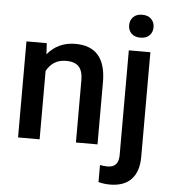

<svg xmlns="http://www.w3.org/2000/svg" viewBox="-61 -784 929 1052"><g transform="rotate(5 403.5 -258.0)"><path d="M59.1 0ZM170.9 -528.3 174.3 -467.3Q232.9 -538.1 328.1 -538.1Q493.2 -538.1 496.1 -349.1V0H377.4V-342.3Q377.4 -392.6 355.7 -416.7Q334 -440.9 284.7 -440.9Q212.9 -440.9 177.7 -376V0H59.1V-528.3ZM740.7 -528.3V46.9Q740.7 127.9 700.4 170.7Q660.2 213.4 582.5 213.4Q549.8 213.4 519.5 205.1V111.3Q538.1 115.7 561.5 115.7Q620.6 115.7 622.1 51.3V-528.3ZM611.8 -665.5Q611.8 -692.9 629.2 -710.9Q646.5 -729 678.7 -729Q710.9 -729 728.5 -710.9Q746.1 -692.9 746.1 -665.5Q746.1 -638.7 728.5 -620.8Q710.9 -603 678.7 -603Q646.5 -603 629.2 -620.8Q611.8 -638.7 611.8 -665.5Z"/></g></svg>

Font: Roboto Medium
Style: Regular
Weight: 500
Designer: Google
Version: Version 2.134; 2016; ttfautohint (v1.6)